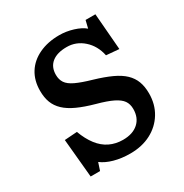

<svg xmlns="http://www.w3.org/2000/svg" viewBox="-131 -625 714 744"><g transform="rotate(-30 226.0 -253.5)"><path d="M64.9 14.2 48.8 -158.2 105 -162.1Q119.1 -124 139.2 -97.9Q159.2 -71.8 186 -58.8Q212.9 -45.9 245.1 -45.9Q289.1 -45.9 314 -68.4Q338.9 -90.8 338.9 -129.9Q338.9 -151.9 328.4 -167Q317.9 -182.1 292.5 -194.6Q267.1 -207 222.2 -219.2Q178.2 -231.4 147.2 -245.6Q116.2 -259.8 97.2 -277.8Q78.1 -295.9 69.6 -318.4Q61 -340.8 61 -371.1Q61 -417 82 -450.4Q103 -483.9 142.1 -502.4Q181.2 -521 232.9 -521Q263.7 -521 294.4 -511.5Q325.2 -502 342.8 -486.8L351.1 -521H395L408.2 -357.9L351.1 -362.8Q341.3 -409.7 309.1 -438.2Q276.9 -466.8 234.9 -466.8Q191.9 -466.8 168.5 -448Q145 -429.2 145 -394Q145 -373 155 -357.9Q165 -342.8 190.4 -330.8Q215.8 -318.8 259.8 -306.2Q304.7 -293 335.9 -278.6Q367.2 -264.2 386 -246.1Q404.8 -228 413.3 -205.1Q421.9 -182.1 421.9 -151.9Q421.9 -103 398.9 -65.4Q376 -27.8 335.9 -6.8Q295.9 14.2 243.2 14.2Q204.1 14.2 171.6 5.1Q139.2 -3.9 118.2 -20L106.9 14.2Z"/></g></svg>

Font: Literata
Style: Regular
Weight: 400
Designer: Latin by Veronika Burian and Jose Scaglione. Greek by Irene Vlachou. Cyrillic by Vera Evstafieva.
Foundry: TypeTogether
Version: Version 3.002